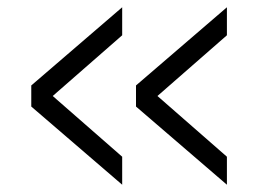

<svg xmlns="http://www.w3.org/2000/svg" viewBox="-20 -554 710 528"><path d="M604 -46 354 -261V-319L604 -534V-457L413 -290L604 -123ZM316 -46 66 -261V-319L316 -534V-457L125 -290L316 -123Z"/></svg>

Font: Murecho
Style: Regular
Weight: 400
Designer: Neil Summerour
Foundry: Positype
Version: Version 1.010; ttfautohint (v1.8.3)